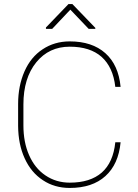

<svg xmlns="http://www.w3.org/2000/svg" viewBox="-20 -927 688 957"><path d="M554.7 -217.8C554.7 -217.8 554.7 -217.8 554.7 -217.8C547.9 -150.9 525.4 -100.6 487.3 -66.9C448.7 -33.2 395.5 -16.6 327.6 -16.6C327.6 -16.6 327.6 -16.6 327.6 -16.6C282.2 -16.6 241.7 -28.8 206.5 -52.7C170.9 -76.7 144 -110.4 125 -153.8C106 -196.8 96.7 -246.1 96.7 -302.2C96.7 -302.2 96.7 -406.7 96.7 -406.7C96.7 -406.7 96.7 -406.7 96.7 -406.7C96.7 -494.1 118.2 -564 160.6 -616.2C203.1 -668.5 258.8 -694.3 327.6 -694.3C327.6 -694.3 327.6 -694.3 327.6 -694.3C395.5 -694.3 448.2 -677.2 486.3 -643.6C524.4 -609.4 547.4 -559.6 554.7 -494.1C554.7 -494.1 581.1 -494.1 581.1 -494.1C581.1 -494.1 581.1 -494.1 581.1 -494.1C574.2 -566.9 548.8 -623 504.9 -662.1C460.9 -701.2 401.9 -720.7 327.6 -720.7C327.6 -720.7 327.6 -720.7 327.6 -720.7C276.9 -720.7 231.9 -707.5 192.9 -681.6C153.3 -655.8 123 -618.7 102.1 -571.3C81.1 -523.4 70.3 -469.2 70.3 -408.7C70.3 -408.7 70.3 -298.8 70.3 -298.8C70.3 -298.8 70.3 -298.8 70.3 -298.8C70.8 -238.3 81.5 -184.6 103 -137.7C124.5 -90.3 154.8 -54.2 193.8 -28.8C232.4 -2.9 277.3 9.8 327.6 9.8C327.6 9.8 327.6 9.8 327.6 9.8C402.3 9.8 461.9 -9.8 505.4 -49.3C548.8 -88.4 574.2 -144.5 581.1 -217.8C581.1 -217.8 554.7 -217.8 554.7 -217.8ZM340.8 -906.7C340.8 -906.7 321.3 -906.7 321.3 -906.7C321.3 -906.7 209 -790 209 -790C209 -790 209 -783.2 209 -783.2C209 -783.2 240.2 -783.2 240.2 -783.2C240.2 -783.2 330.6 -878.9 330.6 -878.9C330.6 -878.9 421.9 -783.2 421.9 -783.2C421.9 -783.2 455.1 -783.2 455.1 -783.2C455.1 -783.2 455.1 -788.1 455.1 -788.1C455.1 -788.1 340.8 -906.7 340.8 -906.7Z"/></svg>

Font: WOX
Style: Regular
Weight: 500
Designer: Google
Foundry: ""
Version: ""